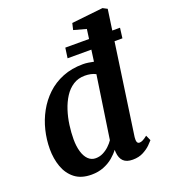

<svg xmlns="http://www.w3.org/2000/svg" viewBox="-149 -923 912 1039"><g transform="rotate(-20 307.5 -403.5)"><path d="M292 -626.3 300.1 -684.7H615.2L607.8 -626.3ZM487 -101.3Q485 -83.3 488.5 -73.7Q492 -64.2 502.5 -64.2Q510.6 -64.2 520.9 -69.1Q531.2 -74 548.1 -87.2L561.8 -56.7Q556.4 -50 540.3 -33.9Q524.3 -17.8 498.2 -3.9Q472.2 10 436.8 10Q401 10 383.3 -7.4Q365.5 -24.8 362.7 -59L362 -73.7Q347.7 -54.1 324.8 -34.7Q301.8 -15.3 270.4 -2.7Q239 10 199.4 10Q140.5 10 103.8 -18.7Q67.2 -47.4 50.3 -94.6Q33.5 -141.7 33.5 -197.4Q33.5 -250.7 46.4 -304Q59.3 -357.4 85.3 -404.7Q111.3 -452 150.2 -488.9Q189.1 -525.8 241.4 -546.9Q293.7 -568 359 -568Q373 -568 388.9 -565.7Q404.9 -563.5 419.8 -560.1L444.4 -739.9L372.4 -759.5L381.3 -797.2L562.3 -817L587.7 -803.6ZM409.2 -492.3Q396 -499.5 380 -502.8Q364 -506.1 347 -506.1Q308.3 -506.1 279.2 -487.3Q250.2 -468.6 229.8 -436.8Q209.5 -405 196.7 -365.6Q183.9 -326.2 178.2 -284.1Q172.4 -242.1 172.4 -203.4Q172.4 -162.2 181.7 -131.2Q191 -100.1 208.6 -83Q226.3 -65.9 251 -65.9Q273.5 -65.9 293.3 -75.8Q313.1 -85.6 329.2 -100.8Q345.3 -116 355.5 -131.4Z"/></g></svg>

Font: Merriweather 7pt Light
Style: Italic
Weight: 300
Italic angle: -7.8°
Designer: Eben Sorkin
Foundry: Eben Sorkin
Version: Version 2.200;gftools[0.9.31]